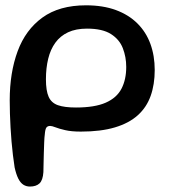

<svg xmlns="http://www.w3.org/2000/svg" viewBox="-20 -464 643 719"><path d="M92.2 234.6Q78.2 234.6 67.3 227.6Q56.5 220.6 48.5 204.9Q40.6 189.2 34.8 163.2Q31.3 141.4 28.4 116.8Q25.4 92.1 23.2 66.2Q20.9 40.4 19.5 13.8Q18 -12.8 17.2 -38.4Q16.4 -64.1 16.4 -88.2Q16.4 -192 46.1 -272.3Q75.8 -352.6 138.9 -398.3Q202.1 -444.1 302.1 -444.1Q365.7 -444.1 413.8 -426.4Q461.9 -408.7 494.4 -376.4Q527 -344.1 543.2 -299.7Q559.4 -255.3 559.4 -201.9Q559.4 -147.8 544.2 -105Q529 -62.2 496.1 -32.5Q463.1 -2.7 410.5 13Q357.9 28.8 282.7 28.8Q247.4 28.8 224.3 23.4Q201.2 18.1 187.9 12.8Q174.6 7.6 167.9 7.6Q158.4 7.6 153.8 13.6Q149.2 19.7 147.7 39.8Q146.2 49.6 145.5 68.9Q144.8 88.2 144.1 110.3Q143.4 132.4 143.1 151.5Q142.9 170.6 142.5 180.3Q140.6 210.9 127.9 222.8Q115.2 234.6 92.2 234.6ZM264.5 -61.4Q334.8 -61.4 375.9 -79.5Q417.1 -97.6 434.9 -131.8Q452.7 -165.9 452.7 -213.4Q452.7 -250.6 440 -283.4Q427.4 -316.2 395.5 -336.5Q363.6 -356.8 305.7 -356.8Q264.2 -356.8 234.9 -343.1Q205.6 -329.4 187.2 -304Q168.9 -278.7 160.5 -244Q152 -209.2 152 -167.1Q152 -124.6 162.1 -101.7Q172.2 -78.8 196.8 -70.1Q221.4 -61.4 264.5 -61.4Z"/></svg>

Font: Gluten Thin
Style: Regular
Weight: 100
Designer: Tyler Finck
Foundry: Etcetera Type Company
Version: Version 1.300